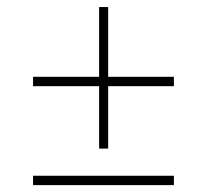

<svg xmlns="http://www.w3.org/2000/svg" viewBox="-20 -540 602 559"><path d="M268.6 -107.4V-519.5H294.9V-107.4ZM76.2 -1V-28.3H486.3V-1ZM76.2 -289.1V-316.4H486.3V-289.1Z"/></svg>

Font: Reddit Mono ExtraLight
Style: Regular
Weight: 250
Monospace: yes
Designer: Stephen Hutchings
Foundry: Reddit
Version: Version 1.014